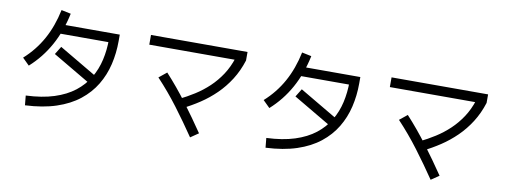

<svg xmlns="http://www.w3.org/2000/svg" viewBox="-66 -1154 4132 1572"><g transform="rotate(10 2000.0 -368.0)"><path d="M179.9 30.2 172.2 -49.7Q306.8 -55.4 406 -87.2Q505.2 -119.1 573.7 -172.5Q642.2 -226 684.1 -296.4Q725.9 -366.8 744.6 -449.2Q763.3 -531.5 763.3 -620.9L785.8 -597.7H331.3V-674.4H843.9V-620.9Q843.9 -520 821.8 -426.4Q799.7 -332.8 751.5 -252.7Q703.3 -172.6 625.7 -111.3Q548.1 -49.9 437.6 -13.3Q327.2 23.3 179.9 30.2ZM154.2 -295.1 97.1 -351.5Q190.9 -435.4 250.9 -543.8Q310.9 -652.1 339.6 -789.6L418.7 -773.1Q356.6 -476.4 154.2 -295.1ZM715.2 -300.4 674.1 -233.8 348.2 -425.8 389.3 -492.4Z M1448.8 -168.4 1409.7 -238.5Q1475.7 -270.5 1537 -309.5Q1598.2 -348.4 1650.8 -398.1Q1703.4 -447.8 1744.5 -510.2Q1785.5 -572.6 1811.1 -651.7L1827.6 -635.5H1096.1V-716.2H1898.7V-645.2Q1870.2 -555.5 1824.2 -483.2Q1778.2 -410.9 1719.2 -353.2Q1660.2 -295.5 1591.7 -250.1Q1523.2 -204.7 1448.8 -168.4ZM1556.6 54.1Q1477.7 -62.2 1394.2 -173.1Q1310.7 -283.9 1216.2 -384.2L1280.7 -436.3Q1373.5 -335.4 1458.5 -222.1Q1543.4 -108.8 1623.1 8.7Z M2179.9 30.2 2172.2 -49.7Q2306.8 -55.4 2406 -87.2Q2505.2 -119.1 2573.7 -172.5Q2642.2 -226 2684.1 -296.4Q2725.9 -366.8 2744.6 -449.2Q2763.3 -531.5 2763.3 -620.9L2785.8 -597.7H2331.3V-674.4H2843.9V-620.9Q2843.9 -520 2821.8 -426.4Q2799.7 -332.8 2751.5 -252.7Q2703.3 -172.6 2625.7 -111.3Q2548.1 -49.9 2437.6 -13.3Q2327.2 23.3 2179.9 30.2ZM2154.2 -295.1 2097.1 -351.5Q2190.9 -435.4 2250.9 -543.8Q2310.9 -652.1 2339.6 -789.6L2418.7 -773.1Q2356.6 -476.4 2154.2 -295.1ZM2715.2 -300.4 2674.1 -233.8 2348.2 -425.8 2389.3 -492.4Z M3448.8 -168.4 3409.7 -238.5Q3475.7 -270.5 3537 -309.5Q3598.2 -348.4 3650.8 -398.1Q3703.4 -447.8 3744.5 -510.2Q3785.5 -572.6 3811.1 -651.7L3827.6 -635.5H3096.1V-716.2H3898.7V-645.2Q3870.2 -555.5 3824.2 -483.2Q3778.2 -410.9 3719.2 -353.2Q3660.2 -295.5 3591.7 -250.1Q3523.2 -204.7 3448.8 -168.4ZM3556.6 54.1Q3477.7 -62.2 3394.2 -173.1Q3310.7 -283.9 3216.2 -384.2L3280.7 -436.3Q3373.5 -335.4 3458.5 -222.1Q3543.4 -108.8 3623.1 8.7Z"/></g></svg>

Font: Murecho Thin
Style: Regular
Weight: 100
Designer: Neil Summerour
Foundry: Positype
Version: Version 1.010